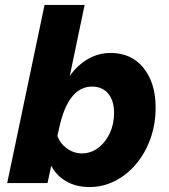

<svg xmlns="http://www.w3.org/2000/svg" viewBox="-20 -740 682 776"><path d="M9 0 160 -720H322L262 -433Q293 -477 335.5 -501.5Q378 -526 427 -526Q511 -526 560 -465.5Q609 -405 609 -305Q609 -238 588 -179.5Q567 -121 530 -77Q493 -33 444.5 -8.5Q396 16 342 16Q288 16 248 -7Q208 -30 187 -70L172 0ZM219 -222 212 -191Q222 -161 250 -140.5Q278 -120 311 -120Q347 -120 376.5 -142Q406 -164 423.5 -201Q441 -238 441 -283Q441 -333 417.5 -361.5Q394 -390 352 -390Q255 -390 219 -222Z"/></svg>

Font: Wix Madefor Text ExtraBold
Style: Italic
Weight: 800
Italic angle: -12°
Designer: Dalton Maag Ltd
Foundry: Dalton Maag Ltd
Version: Version 3.100